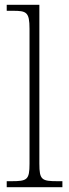

<svg xmlns="http://www.w3.org/2000/svg" viewBox="-20 -780 288 800"><path d="M8 0H240V-25H221C154 -25 144 -30 144 -98V-760H8V-735H34C90 -735 103 -730 103 -660V-98C103 -30 93 -25 26 -25H8Z"/></svg>

Font: Noto Serif Hebrew SemiCondensed ExtraLight
Style: Regular
Weight: 200
Width: 4
Designer: Monotype Design Team
Foundry: Monotype Imaging Inc.
Version: Version 2.004